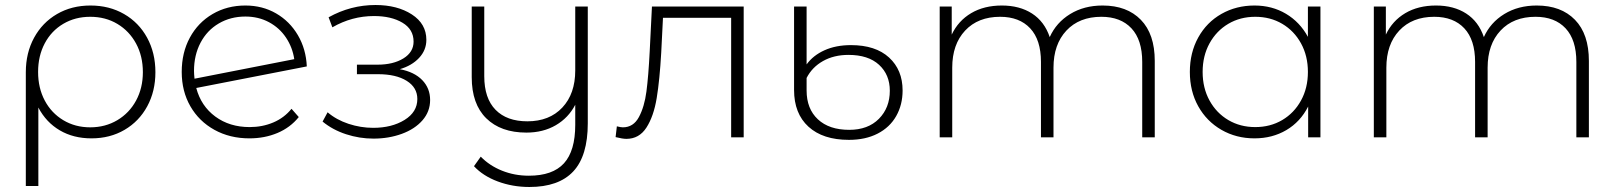

<svg xmlns="http://www.w3.org/2000/svg" viewBox="-20 -548 6450 766"><path d="M600 -260Q600 -184 567.5 -124Q535 -64 477 -30Q419 4 345 4Q273 4 218.5 -28Q164 -60 133 -119V194H83V-260Q83 -337 116 -397.5Q149 -458 207.5 -492Q266 -526 341 -526Q416 -526 475 -492Q534 -458 567 -397.5Q600 -337 600 -260ZM550 -260Q550 -324 523 -374Q496 -424 448.5 -452.5Q401 -481 340 -481Q280 -481 232.5 -453Q185 -425 158.5 -375Q132 -325 132 -261Q132 -197 158.5 -147Q185 -97 232.5 -68.5Q280 -40 340 -40Q400 -40 448 -68.5Q496 -97 523 -147Q550 -197 550 -260Z M1143 -114 1172 -81Q1138 -39 1087 -17.5Q1036 4 975 4Q897 4 835.5 -30Q774 -64 739.5 -124Q705 -184 705 -261Q705 -338 737.5 -398Q770 -458 828 -492Q886 -526 959 -526Q1027 -526 1081.5 -494.5Q1136 -463 1168.5 -407.5Q1201 -352 1204 -283L763 -197Q782 -125 839 -83Q896 -41 976 -41Q1027 -41 1070.5 -59.5Q1114 -78 1143 -114ZM754 -265Q754 -254 756 -234L1154 -312Q1147 -359 1121 -398Q1095 -437 1053 -459.5Q1011 -482 959 -482Q900 -482 853 -454.5Q806 -427 780 -377.5Q754 -328 754 -265Z M1696 -149Q1696 -103 1665.5 -68Q1635 -33 1583 -14Q1531 5 1470 5Q1414 5 1360.5 -12.5Q1307 -30 1267 -63L1287 -100Q1322 -70 1370.5 -54Q1419 -38 1469 -38Q1543 -38 1594 -69.5Q1645 -101 1645 -153Q1645 -199 1602.5 -225.5Q1560 -252 1488 -252H1404V-290H1486Q1549 -290 1589.5 -315Q1630 -340 1630 -382Q1630 -431 1585.5 -457.5Q1541 -484 1472 -484Q1384 -484 1306 -439L1291 -479Q1379 -528 1478 -528Q1565 -528 1623 -490.5Q1681 -453 1681 -389Q1681 -348 1652 -317Q1623 -286 1575 -272Q1633 -261 1664.5 -228.5Q1696 -196 1696 -149Z M2325 -522V-56Q2325 74 2267 136Q2209 198 2092 198Q2025 198 1966 176Q1907 154 1871 115L1898 77Q1933 113 1983 133Q2033 153 2090 153Q2185 153 2230 103.5Q2275 54 2275 -50V-130Q2248 -78 2197.5 -48.5Q2147 -19 2080 -19Q1978 -19 1920 -76Q1862 -133 1862 -240V-522H1912V-244Q1912 -156 1957 -110Q2002 -64 2084 -64Q2172 -64 2223.5 -119Q2275 -174 2275 -267V-522Z M2947 -522V0H2897V-477H2625L2618 -338Q2612 -230 2600 -157Q2588 -84 2559 -39Q2530 6 2479 6Q2464 6 2436 -1L2441 -44Q2457 -40 2465 -40Q2507 -40 2529 -81Q2551 -122 2559 -183Q2567 -244 2572 -342L2581 -522Z M3148 -189V-522H3198V-291Q3224 -327 3269.5 -347.5Q3315 -368 3375 -368Q3473 -368 3527 -318.5Q3581 -269 3581 -187Q3581 -130 3555.5 -85Q3530 -40 3481.5 -15Q3433 10 3367 10Q3263 10 3205.5 -42.5Q3148 -95 3148 -189ZM3530 -186Q3530 -250 3487 -289.5Q3444 -329 3365 -329Q3307 -329 3263.5 -304.5Q3220 -280 3198 -237V-187Q3198 -114 3243 -72Q3288 -30 3368 -30Q3443 -30 3486.5 -74Q3530 -118 3530 -186Z M4587 -305V0H4537V-301Q4537 -389 4494 -435Q4451 -481 4374 -481Q4286 -481 4234.5 -426Q4183 -371 4183 -278V0H4133V-301Q4133 -389 4090 -435Q4047 -481 3970 -481Q3882 -481 3830.5 -426Q3779 -371 3779 -278V0H3729V-522H3777V-410Q3803 -465 3854.5 -495.5Q3906 -526 3977 -526Q4048 -526 4097.5 -494Q4147 -462 4168 -400Q4194 -458 4249.5 -492Q4305 -526 4379 -526Q4476 -526 4531.5 -469Q4587 -412 4587 -305Z M5248 -522V0H5199V-123Q5168 -62 5112 -29Q5056 4 4985 4Q4912 4 4853 -30Q4794 -64 4760.5 -124Q4727 -184 4727 -261Q4727 -338 4760.5 -398.5Q4794 -459 4853 -492.5Q4912 -526 4985 -526Q5055 -526 5110.5 -493Q5166 -460 5198 -401V-522ZM5198 -261Q5198 -325 5170.5 -375Q5143 -425 5095.5 -453Q5048 -481 4988 -481Q4928 -481 4880.5 -453Q4833 -425 4805.5 -375Q4778 -325 4778 -261Q4778 -197 4805.5 -147Q4833 -97 4880.5 -69Q4928 -41 4988 -41Q5048 -41 5095.5 -69Q5143 -97 5170.5 -147Q5198 -197 5198 -261Z M6319 -305V0H6269V-301Q6269 -389 6226 -435Q6183 -481 6106 -481Q6018 -481 5966.5 -426Q5915 -371 5915 -278V0H5865V-301Q5865 -389 5822 -435Q5779 -481 5702 -481Q5614 -481 5562.5 -426Q5511 -371 5511 -278V0H5461V-522H5509V-410Q5535 -465 5586.5 -495.5Q5638 -526 5709 -526Q5780 -526 5829.5 -494Q5879 -462 5900 -400Q5926 -458 5981.5 -492Q6037 -526 6111 -526Q6208 -526 6263.5 -469Q6319 -412 6319 -305Z"/></svg>

Font: Montserrat Alternates Light
Style: Regular
Weight: 300
Designer: Julieta Ulanovsky
Foundry: Julieta Ulanovsky
Version: Version 7.200